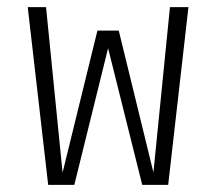

<svg xmlns="http://www.w3.org/2000/svg" viewBox="-20 -520 610 540"><path d="M189 0H115.5L58 -500H109.5L156 -34.5L254 -434H314L411.5 -35L458 -500H510L453 0H380L284 -384.5Z"/></svg>

Font: League Mono Narrow UltraLight
Style: Regular
Weight: 200
Width: 3
Designer: Tyler Finck
Foundry: The League of Moveable Type / Tyler Finck
Version: Version 2.210